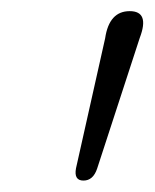

<svg xmlns="http://www.w3.org/2000/svg" viewBox="-20 -794 271 336"><path d="M126 -478Q109 -478 113 -499.5L164 -727Q171 -774.5 207 -774.5Q242.5 -774.5 224.5 -727.5L150 -499Q143 -478 126 -478Z"/></svg>

Font: Fraunces 144pt SuperSoft Light
Style: Italic
Weight: 300
Italic angle: -16°
Version: Version 1.000;[b76b70a41]